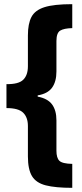

<svg xmlns="http://www.w3.org/2000/svg" viewBox="-20 -739 396 922"><path d="M327 163Q246 163 199.5 151Q153 139 133.5 106.5Q114 74 114 12V-134Q114 -175 91.5 -197.5Q69 -220 11 -220V-335Q69 -334 91.5 -356Q114 -378 114 -421V-569Q114 -625 131 -657.5Q148 -690 193.5 -704.5Q239 -719 327 -719V-604Q287 -603 269 -592Q251 -581 251 -542V-396Q251 -347 230 -318Q209 -289 161 -281V-275Q209 -266 230 -237.5Q251 -209 251 -161V-15Q251 19 265 33Q279 47 327 48Z"/></svg>

Font: Noto Sans Gujarati ExtraCondensed ExtraBold
Style: Regular
Weight: 800
Width: 2
Designer: Jelle Bosma - Monotype Design Team, Universal Thirst
Foundry: Monotype Imaging Inc.
Version: Version 2.106; ttfautohint (v1.8.4.7-5d5b)